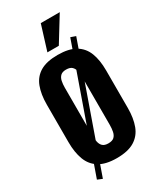

<svg xmlns="http://www.w3.org/2000/svg" viewBox="-279 -1162 1123 1340"><g transform="rotate(-30 282.5 -492.0)"><path d="M129 87 90 71 426 -883 466 -869ZM287 11Q198 11 146 -21Q94 -53 71.5 -112.5Q49 -172 49 -255V-557Q49 -640 71.5 -699Q94 -758 146 -789Q198 -820 287 -820Q377 -820 429.5 -788.5Q482 -757 504.5 -698.5Q527 -640 527 -557V-255Q527 -172 504.5 -112.5Q482 -53 429.5 -21Q377 11 287 11ZM287 -108Q319 -108 334 -122.5Q349 -137 354 -161.5Q359 -186 359 -214V-597Q359 -625 354 -649Q349 -673 334 -687.5Q319 -702 287 -702Q257 -702 242 -687.5Q227 -673 222 -649Q217 -625 217 -597V-214Q217 -186 221.5 -161.5Q226 -137 241 -122.5Q256 -108 287 -108ZM235 -871 297 -1071H450L327 -871Z"/></g></svg>

Font: Oswald SemiBold
Style: Regular
Weight: 600
Designer: Vernon Adams
Foundry: Vernon Adams
Version: Version 4.100; ttfautohint (v1.8.1.43-b0c9)